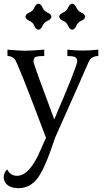

<svg xmlns="http://www.w3.org/2000/svg" viewBox="-45 -739 572 1030"><path d="M53.7 270.5Q-18.6 269 -25.4 213.9Q-24.4 184.6 -5.9 169.9Q9.8 203.6 45.9 204.1Q114.3 204.1 172.9 64.5L201.7 0Q48.8 -407.2 33.2 -422.9Q17.6 -438.5 -4.9 -438.5V-472.7Q61.5 -466.8 90.8 -466.8Q119.1 -466.8 192.4 -472.7V-438.5Q154.3 -438.5 144.5 -432.6Q134.8 -426.8 134.8 -408.2Q134.8 -394.5 246.1 -98.6Q369.1 -384.8 369.1 -410.2Q369.1 -427.7 356.9 -433.1Q344.7 -438.5 316.4 -438.5V-472.7Q360.4 -467.8 400.4 -467.8Q432.6 -467.8 482.4 -472.7V-438.5Q446.3 -438.5 431.6 -409.2Q403.3 -342.8 250 1Q200.2 154.8 159.7 212.6Q119.1 270.5 53.7 270.5ZM342.3 -579.6Q328.6 -581.1 320.6 -600.3Q312.5 -619.6 293.2 -627.7Q273.9 -635.7 272.5 -649.4Q273.9 -663.1 293.2 -671.4Q312.5 -679.7 320.6 -698.7Q328.6 -717.8 342.3 -719.2Q356 -717.8 364.3 -698.7Q372.6 -679.7 391.6 -671.4Q410.6 -663.1 412.1 -649.4Q410.6 -635.7 391.6 -627.7Q372.6 -619.6 364.3 -600.3Q356 -581.1 342.3 -579.6ZM161.1 -579.6Q147.5 -581.1 139.4 -600.3Q131.3 -619.6 112.1 -627.7Q92.8 -635.7 91.3 -649.4Q92.8 -663.1 112.1 -671.4Q131.3 -679.7 139.4 -698.7Q147.5 -717.8 161.1 -719.2Q174.8 -717.8 183.1 -698.7Q191.4 -679.7 210.4 -671.4Q229.5 -663.1 231 -649.4Q229.5 -635.7 210.4 -627.7Q191.4 -619.6 183.1 -600.3Q174.8 -581.1 161.1 -579.6Z"/></svg>

Font: Kelvinch
Style: Regular
Weight: 400
Designer: Paul James MIller
Foundry: High-Logic / Made with FontCreator
Version: Version 3.30 September 23, 2016